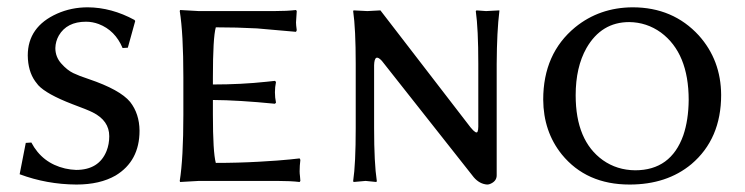

<svg xmlns="http://www.w3.org/2000/svg" viewBox="-20 -490 2017 520"><path d="M49.8 -103 64.9 -104Q94.2 -48.3 156.2 -33.7Q171.4 -30.3 186 -29.8Q248 -29.8 268.6 -81.1Q275.9 -99.6 275.9 -121.1Q275.9 -163.1 231.4 -185.5Q216.8 -192.9 175.8 -208Q106 -234.9 83.5 -259.3Q78.6 -265.1 75.2 -270Q55.7 -297.4 55.2 -339.8Q55.2 -417.5 134.8 -453.1Q173.3 -470.2 217.8 -470.2Q282.2 -469.7 344.2 -436L346.2 -433.1L326.2 -360.8L312 -359.9Q292 -407.7 247.6 -424.8Q230.5 -431.2 212.9 -431.2Q161.1 -431.2 139.2 -393.6Q130.4 -377.9 129.9 -359.9Q129.9 -335.9 146 -317.9Q162.1 -299.8 178.5 -292Q194.8 -284.2 218.8 -276.4L220.2 -275.9Q305.2 -247.1 332.5 -213.9Q357.4 -182.1 357.9 -136.2Q357.9 -53.7 293 -14.6Q250.5 9.8 187 9.8Q106.4 9.3 33.2 -18.1Z M518.6 -460H721.7Q757.8 -460 781.7 -462.9L783.7 -460Q781.7 -431.6 781.7 -429.2Q781.7 -422.4 783.7 -408.2L781.7 -403.8Q781.7 -403.8 675.8 -413.1Q621.1 -416 564.5 -416Q556.6 -388.7 556.6 -279.8V-261.2Q633.8 -261.2 702.1 -268.6Q713.9 -270 724.6 -271L727.5 -268.1Q724.6 -253.9 724.6 -240.2Q724.6 -225.6 727.5 -211.9L724.6 -209Q625.5 -218.8 556.6 -219.2V-180.2Q556.6 -77.6 564.5 -48.8Q624.5 -48.8 681.2 -52Q737.8 -55.2 764.6 -58.1L791.5 -61L793.5 -57.1Q791.5 -41 791.5 -25.9Q791.5 -20 792.5 -12.5Q793.5 -4.9 793.5 0L791.5 2.9Q767.1 0 731.4 0H518.6L467.8 2.9L466.8 0Q476.6 -61 476.6 -179.2V-280.8Q476.6 -399.9 466.8 -460L467.8 -462.9Q469.7 -462.9 518.6 -460Z M943.4 -316.9Q943.4 -412.1 936.5 -460L937.5 -461.9Q939.5 -461.9 975.1 -460Q975.1 -460 1010.3 -461.9L1254.4 -145Q1270 -126 1273.4 -133.3Q1275.4 -138.2 1275.4 -147V-316.9Q1275.4 -412.1 1268.6 -460L1270.5 -461.9Q1272.5 -461.9 1296.4 -460L1332.5 -461.9V-460Q1325.7 -405.8 1325.2 -316.9V-15.1Q1325.2 1 1307.1 8.3Q1303.2 9.8 1299.3 9.8Q1278.8 8.3 1263.2 -9.8L1014.2 -325.2Q994.1 -347.2 993.2 -313V-143.1Q993.2 -47.9 1000.5 0L999.5 2.9Q997.6 2.9 970.2 0L937.5 2.9L936.5 0Q943.4 -45.4 943.4 -143.1Z M1684.1 -430.2Q1608.9 -430.2 1568.4 -359.9Q1539.1 -308.1 1539.1 -231.9Q1539.1 -108.9 1612.8 -56.2Q1650.9 -29.3 1700.2 -28.8Q1796.9 -28.8 1830.6 -123.5Q1844.7 -165 1845.2 -219.2Q1845.2 -346.2 1770 -401.9Q1731.4 -429.7 1684.1 -430.2ZM1933.1 -232.9Q1933.1 -113.8 1852.5 -45.4Q1786.1 9.8 1685.1 9.8Q1567.9 9.8 1501.5 -71.8Q1451.7 -133.8 1451.2 -220.2Q1451.2 -344.7 1537.6 -416Q1603.5 -469.7 1693.4 -470.2Q1802.7 -470.2 1872.6 -394Q1932.6 -327.1 1933.1 -232.9Z"/></svg>

Font: Linux Biolinum Capitals O
Style: Small Caps
Weight: 400
Designer: Philipp H. Poll
Foundry: Philipp H. Poll
Version: Version 1.0.4